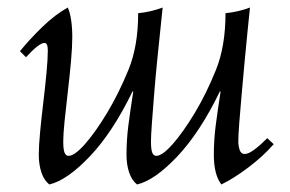

<svg xmlns="http://www.w3.org/2000/svg" viewBox="-20 -475 769 510"><path d="M690 -108 707 -92Q679 -60 640 -30.5Q601 -1 568 15Q548 -11 548 -64Q548 -103 553 -142Q558 -181 566 -232H564Q511 -123 451 -59.5Q391 4 344 15Q330 4 323 -17Q316 -38 316 -64Q316 -103 321 -142Q326 -181 334 -232H332Q279 -123 218.5 -59.5Q158 4 111 15Q97 4 90 -17Q83 -38 83 -64Q83 -87 86.5 -124Q90 -161 95 -202.5Q100 -244 103.5 -281.5Q107 -319 107 -341Q107 -361 98 -361Q84 -361 49 -323L33 -339Q59 -371 92.5 -403.5Q126 -436 160 -455Q166 -442 169 -421.5Q172 -401 172 -376Q172 -350 168.5 -311Q165 -272 160 -230Q155 -188 151.5 -153Q148 -118 148 -99Q148 -78 151.5 -69.5Q155 -61 162 -61Q178 -61 205.5 -92Q233 -123 265 -176Q295 -226 321 -289Q347 -352 347 -440Q380 -443 412 -455Q410 -434 406 -396.5Q402 -359 397.5 -314Q393 -269 389.5 -225.5Q386 -182 383.5 -148Q381 -114 381 -99Q381 -78 384.5 -69.5Q388 -61 395 -61Q411 -61 438.5 -92Q466 -123 498 -176Q528 -226 553.5 -289Q579 -352 579 -440Q612 -443 644 -455Q642 -434 638 -396.5Q634 -359 630 -314Q626 -269 622 -225.5Q618 -182 615.5 -148Q613 -114 613 -99Q613 -88 616.5 -77Q620 -66 630 -66Q640 -66 655.5 -77.5Q671 -89 690 -108Z"/></svg>

Font: Bona Nova
Style: Italic
Weight: 400
Italic angle: -4°
Designer: Mateusz Machalski
Foundry: Capitalics
Version: Version 4.001; ttfautohint (v1.8.3)